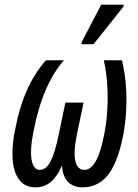

<svg xmlns="http://www.w3.org/2000/svg" viewBox="-20 -795 591 825"><path d="M330 -605H382L510 -766L512 -775H415L332 -616ZM132 10C186 10 219 -23 245 -81H247C249 -23 283 10 334 10C435 10 483 -77 510 -218C534 -347 522 -464 504 -536H426C442 -469 453 -345 428 -219C409 -120 382 -65 342 -65C304 -66 289 -113 310 -215L339 -354H261L232 -215C211 -114 188 -65 151 -65C110 -65 106 -139 122 -221C150 -369 196 -470 255 -536H177C112 -461 69 -368 43 -228C18 -97 40 10 132 10Z"/></svg>

Font: Noto Sans ExtraCondensed
Style: Italic
Weight: 400
Width: 2
Italic angle: -12°
Designer: Monotype Design Team
Foundry: Monotype Imaging Inc.
Version: Version 2.013